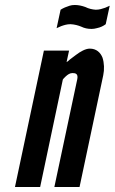

<svg xmlns="http://www.w3.org/2000/svg" viewBox="-20 -750 460 770"><path d="M223 -711C234 -718 246 -723 259 -727C265 -729 272 -730 280 -730C294 -730 308 -727 322 -722C336 -715 350 -712 364 -711C379 -711 390 -715 402 -719C405 -720 408 -722 411 -723C414 -724 417 -726 420 -727L404 -653C395 -646 383 -640 368 -637C361 -635 354 -634 347 -634C332 -634 318 -637 306 -643C294 -648 280 -652 263 -653C248 -653 236 -649 225 -645C222 -644 219 -642 216 -641C213 -640 210 -638 207 -637ZM141 0H40L156 -547H257L247 -501C249 -502 254 -505 261 -512C268 -517 276 -523 285 -530C302 -543 323 -555 340 -555C367 -555 383 -539 391 -519C398 -498 399 -471 394 -448L299 0H198L290 -433C294 -454 283 -457 271 -457C260 -457 252 -451 244 -444C242 -442 240 -440 238 -438C236 -436 234 -434 232 -431Z"/></svg>

Font: League Gothic Italic
Style: Regular
Weight: 400
Designer: Tyler Finck
Foundry: The League of Moveable Type
Version: Version 1.001;PS 001.001;hotconv 1.0.56;makeotf.lib2.0.21325